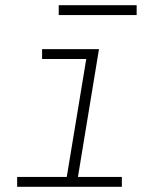

<svg xmlns="http://www.w3.org/2000/svg" viewBox="-20 -719 640 739"><path d="M46 0V-38H237L312 -492H142V-530H361L280 -38H449V0ZM506 -661H206V-699H506Z"/></svg>

Font: Iosevka Slab XLtExObl
Style: Regular
Weight: 200
Width: 7
Italic angle: -9°
Monospace: yes
Designer: Belleve Invis
Foundry: Belleve Invis
Version: Version 11.1.1; ttfautohint (v1.8.3)